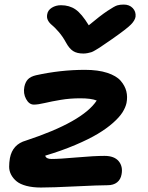

<svg xmlns="http://www.w3.org/2000/svg" viewBox="-20 -861 656 850"><path d="M527.8 -840.8Q552.7 -840.8 567.6 -825.2Q582.5 -809.6 580.1 -787.1Q577.6 -770.5 559.3 -752Q541 -733.4 476.1 -688Q465.8 -681.2 446.5 -667.7Q427.2 -654.3 421.1 -650.4Q415 -646.5 402.8 -639.2Q390.6 -631.8 384.3 -629.9Q377.9 -627.9 368.4 -626Q358.9 -624 349.1 -624Q320.8 -624 303.7 -635Q286.6 -646 272 -672.9Q257.8 -699.2 239.7 -720Q221.7 -740.7 210.2 -749.8Q198.7 -758.8 192.4 -770.8Q186 -782.7 189 -797.9Q191.9 -815.9 209.5 -826.9Q227.1 -837.9 250 -837.9Q287.1 -837.9 314.2 -819.3Q341.3 -800.8 373 -749Q423.8 -791.5 455.3 -812.5Q486.8 -833.5 499 -837.2Q511.2 -840.8 527.8 -840.8ZM161.1 -30.8Q124.5 -30.8 96.9 -38.1Q69.3 -45.4 54 -57.9Q38.6 -70.3 29.5 -87.2Q20.5 -104 20.5 -122.8Q20.5 -141.6 23.9 -161.1Q35.6 -222.2 95.2 -238.8Q346.7 -321.8 408.2 -416Q383.8 -425.8 335 -425.8Q289.6 -425.8 248.8 -418.9Q208 -412.1 178.2 -405Q148.4 -397.9 129.9 -397.9Q108.9 -397.9 95.5 -422.6Q82 -447.3 87.9 -477.1Q92.3 -498 103.8 -510Q115.2 -522 139.2 -527.8Q248 -551.8 356 -551.8Q414.1 -551.8 454.6 -538.6Q495.1 -525.4 514.2 -503.4Q533.2 -481.4 539.3 -456.8Q545.4 -432.1 540 -404.8Q535.6 -384.8 522 -363.3Q508.3 -341.8 480.2 -316.9Q452.1 -292 412.6 -268.3Q373 -244.6 313.2 -219.2Q253.4 -193.8 180.2 -171.9Q184.1 -157.2 208 -157.2Q243.2 -157.2 320.3 -164.1Q397.5 -170.9 442.9 -170.9Q485.8 -170.9 505.4 -147.5Q524.9 -124 518.1 -88.9Q514.2 -66.4 498.3 -53.7Q482.4 -41 456.1 -41Q418.5 -41 314.2 -35.9Q210 -30.8 161.1 -30.8Z"/></svg>

Font: Shantell Sans Bouncy
Style: Italic
Weight: 600
Italic angle: -11.31°
Designer: Stephen Nixon, Anya Danilova, Shantell Martin
Foundry: Arrow Type
Version: Version 1.006;[9816181b4]